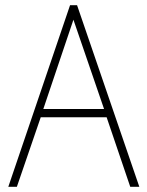

<svg xmlns="http://www.w3.org/2000/svg" viewBox="-20 -720 567 740"><path d="M517 0 277 -700H250L12 0H45L137 -268H391L482 0ZM381 -300H147L263 -644Z"/></svg>

Font: Advent Pro
Style: ExtraLight
Weight: 250
Designer: Andreas Kalpakidis
Foundry: Andreas Kalpakidis
Version: Version 2.002 2007